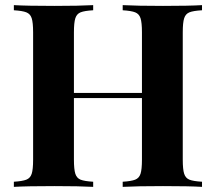

<svg xmlns="http://www.w3.org/2000/svg" viewBox="-20 -728 840 748"><path d="M692 -602V-106Q692 -68 697.5 -51Q703 -34 718 -28Q733 -22 767 -20V0Q718 -3 615 -3Q514 -3 458 0V-20Q491 -22 506.5 -28Q522 -34 527.5 -51Q533 -68 533 -106V-346H268V-106Q268 -68 273.5 -51Q279 -34 294 -28Q309 -22 343 -20V0Q289 -3 192 -3Q85 -3 34 0V-20Q67 -22 82.5 -28Q98 -34 103.5 -51Q109 -68 109 -106V-602Q109 -640 103.5 -657Q98 -674 82.5 -680Q67 -686 34 -688V-708Q85 -705 192 -705Q289 -705 343 -708V-688Q309 -686 294 -680Q279 -674 273.5 -657Q268 -640 268 -602V-366H533V-602Q533 -640 527.5 -657Q522 -674 506.5 -680Q491 -686 458 -688V-708Q514 -705 615 -705Q718 -705 767 -708V-688Q733 -686 718 -680Q703 -674 697.5 -657Q692 -640 692 -602Z"/></svg>

Font: Playfair Display SC
Style: Bold
Weight: 700
Designer: Claus Eggers Sørensen
Foundry: Claus Eggers Sørensen
Version: Version 1.200; ttfautohint (v1.6)